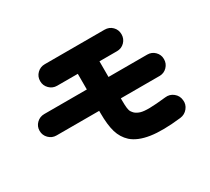

<svg xmlns="http://www.w3.org/2000/svg" viewBox="-135 -936 1270 1159"><g transform="rotate(-30 500.0 -356.0)"><path d="M827 -15Q698 0 616.5 -12.5Q535 -25 491 -64Q454 -98 439 -148.5Q424 -199 424 -281V-297H127Q96 -297 74 -319Q52 -341 52 -372Q52 -403 74 -424.5Q96 -446 127 -446H424V-555H280Q249 -555 227 -577Q205 -599 205 -630Q205 -662 227 -683.5Q249 -705 280 -705H697Q729 -705 750.5 -683.5Q772 -662 772 -630Q772 -599 750.5 -577Q729 -555 697 -555H575V-446H845Q876 -446 897.5 -424.5Q919 -403 919 -372Q919 -341 897.5 -319Q876 -297 845 -297H575V-281Q575 -247 577.5 -228.5Q580 -210 586 -201Q592 -192 600 -184Q614 -172 635 -165.5Q656 -159 697 -159.5Q738 -160 810 -168Q842 -172 867 -152Q892 -132 895 -100Q899 -69 879 -44Q859 -19 827 -15Z"/></g></svg>

Font: Zen Maru Gothic Black
Style: Regular
Weight: 900
Designer: Yoshimichi Ohira
Foundry: Positype
Version: Version 1.001